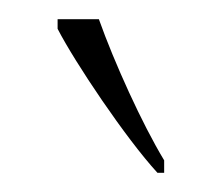

<svg xmlns="http://www.w3.org/2000/svg" viewBox="-20 -786 231 200"><path d="M144 -606H151V-619C128 -657 99 -721 83 -766H40V-756C58 -721 111 -642 144 -606Z"/></svg>

Font: Noto Serif ExtraCondensed Thin
Style: Regular
Weight: 100
Width: 2
Designer: Monotype Design Team
Foundry: Monotype Imaging Inc.
Version: Version 2.013